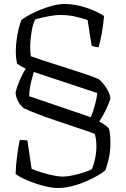

<svg xmlns="http://www.w3.org/2000/svg" viewBox="-20 -740 631 960"><path d="M269 200Q240 200 199 189.5Q158 179 119.5 163Q81 147 58 130Q60 77 66.5 31Q73 -15 79 -40Q99 -40 117 -38L138 104Q158 113 187 122Q216 131 245 137Q274 143 295 143Q315 143 343 137Q371 131 397.5 122.5Q424 114 438 107Q448 88 455 55.5Q462 23 462 -9Q462 -27 460 -42Q458 -57 454 -70Q447 -74 417.5 -84Q388 -94 346 -108Q304 -122 257 -138Q210 -154 168 -170Q126 -186 99 -199Q79 -215 68.5 -237.5Q58 -260 58 -278Q63 -301 73 -325.5Q83 -350 93 -369Q103 -388 109 -396Q98 -402 89.5 -406.5Q81 -411 65 -422Q61 -444 60 -455Q59 -466 59 -484Q59 -510 63 -540Q67 -570 73.5 -597Q80 -624 87 -640Q110 -658 148.5 -676.5Q187 -695 228.5 -707.5Q270 -720 302 -720Q356 -720 411 -701.5Q466 -683 500 -660Q497 -617 489 -574Q481 -531 473 -504Q460 -504 451 -507Q442 -510 438 -512L418 -640Q388 -650 354.5 -657.5Q321 -665 280 -665Q255 -665 219 -658Q183 -651 156 -643Q144 -620 137.5 -579Q131 -538 131 -501Q131 -488 132 -479Q133 -470 134 -459Q143 -455 173 -445Q203 -435 244.5 -422Q286 -409 330.5 -394.5Q375 -380 413.5 -367Q452 -354 474 -344Q487 -334 500.5 -316.5Q514 -299 523 -279.5Q532 -260 532 -246Q521 -213 505.5 -183Q490 -153 476 -132Q513 -113 525 -96Q529 -82 530.5 -64Q532 -46 532 -26Q532 13 525.5 45.5Q519 78 507 111Q494 123 468 138Q442 153 408.5 167.5Q375 182 339 191Q303 200 269 200ZM434 -154Q446 -181 455.5 -218Q465 -255 466 -275L149 -380Q147 -373 141.5 -353.5Q136 -334 131 -308.5Q126 -283 126 -259Z"/></svg>

Font: Texturina ExtraLight
Style: Regular
Weight: 200
Designer: Guillermo Torres Carreño
Foundry: Omnibus-Type
Version: Version 1.002; ttfautohint (v1.8.3)